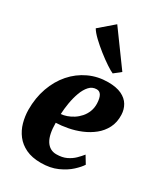

<svg xmlns="http://www.w3.org/2000/svg" viewBox="-215 -971 937 1076"><g transform="rotate(30 253.5 -432.5)"><path d="M456.5 -105.5Q443.5 -84.5 413.8 -57Q384 -29.5 338.5 -9Q293 11.5 232 11.5Q175 11.5 135.2 -7.5Q95.5 -26.5 71 -58.5Q46.5 -90.5 35.5 -130.2Q24.5 -170 24 -211.5Q23.5 -289 46.8 -354.2Q70 -419.5 112 -467.5Q154 -515.5 211 -542.2Q268 -569 334 -569Q388 -569 422 -552.8Q456 -536.5 472.2 -508.8Q488.5 -481 489.5 -447Q491 -398.5 472.2 -362.2Q453.5 -326 421.5 -300.2Q389.5 -274.5 350 -258Q310.5 -241.5 269.5 -233.8Q228.5 -226 193 -225Q193 -187.5 198.8 -159.2Q204.5 -131 216.2 -112Q228 -93 245 -83.2Q262 -73.5 283.5 -73.5Q321.5 -73.5 348.5 -86.5Q375.5 -99.5 394.5 -118.2Q413.5 -137 427 -154ZM299 -502.5Q270.5 -502.5 251.2 -481.2Q232 -460 219.8 -426.5Q207.5 -393 201 -354.5Q194.5 -316 193 -281.5Q210 -282.5 230.2 -289.5Q250.5 -296.5 270 -309Q289.5 -321.5 305.8 -340Q322 -358.5 331.2 -382.2Q340.5 -406 339.5 -435Q338 -469 327.8 -485.8Q317.5 -502.5 299 -502.5ZM331 -624Q315.5 -630.5 286 -650Q256.5 -669.5 223.2 -695.8Q190 -722 162.2 -748.5Q134.5 -775 122.5 -795.5L215.5 -875.5L374 -658Z"/></g></svg>

Font: Merriweather 24pt Black
Style: Italic
Weight: 900
Italic angle: -7.8°
Designer: Eben Sorkin
Foundry: Eben Sorkin
Version: Version 2.101